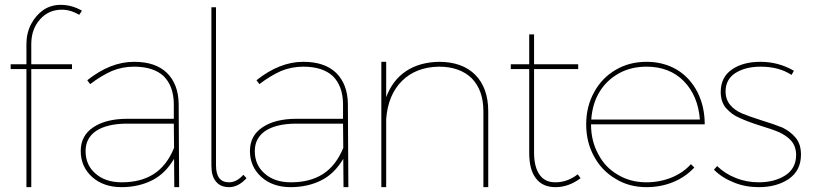

<svg xmlns="http://www.w3.org/2000/svg" viewBox="-20 -772 3352 792"><path d="M145 -692C169 -719 199 -732 235 -732C259 -732 283 -725 307 -711L318 -728C290 -744 261 -752 230 -752C204 -752 180 -745 159 -731C138 -716 121 -697 108 -672C95 -647 89 -619 89 -590V-507H24V-487H89V0H109V-487H277V-507H109V-590C109 -631 121 -665 145 -692Z M699 0H719L717 -345C716 -398 700 -440 669 -471C637 -502 592 -517 533 -517C468 -517 404 -492 340 -441L352 -425C382 -448 412 -466 441 -479C470 -491 500 -497 533 -497C586 -497 627 -484 655 -458C682 -431 696 -394 697 -345V-282H505C446 -282 399 -270 365 -247C330 -224 313 -191 313 -149C313 -106 329 -70 360 -42C391 -14 432 0 481 0C529 0 572 -10 609 -29C646 -48 675 -78 698 -117ZM614 -54C578 -31 534 -20 482 -20C437 -20 401 -32 374 -56C347 -79 333 -110 333 -149C333 -185 348 -213 378 -233C408 -252 450 -262 505 -262H697L698 -162C678 -113 650 -77 614 -54Z M925 -20C889 -20 871 -43 871 -90V-742H852V-90C852 -60 858 -38 871 -23C883 -8 901 0 925 0C950 0 974 -12 997 -37L984 -51C965 -30 945 -20 925 -20Z M1397 0H1417L1415 -345C1414 -398 1398 -440 1367 -471C1335 -502 1290 -517 1231 -517C1166 -517 1102 -492 1038 -441L1050 -425C1080 -448 1110 -466 1139 -479C1168 -491 1198 -497 1231 -497C1284 -497 1325 -484 1353 -458C1380 -431 1394 -394 1395 -345V-282H1203C1144 -282 1097 -270 1063 -247C1028 -224 1011 -191 1011 -149C1011 -106 1027 -70 1058 -42C1089 -14 1130 0 1179 0C1227 0 1270 -10 1307 -29C1344 -48 1373 -78 1396 -117ZM1312 -54C1276 -31 1232 -20 1180 -20C1135 -20 1099 -32 1072 -56C1045 -79 1031 -110 1031 -149C1031 -185 1046 -213 1076 -233C1106 -252 1148 -262 1203 -262H1395L1396 -162C1376 -113 1348 -77 1312 -54Z M1941 -463C1905 -499 1855 -517 1791 -517C1737 -516 1691 -503 1654 -478C1617 -453 1590 -417 1573 -371V-517H1553V0H1573V-281C1578 -348 1600 -400 1638 -438C1676 -476 1727 -496 1791 -497C1848 -497 1893 -481 1926 -449C1958 -416 1974 -371 1974 -313V0H1994V-313C1994 -377 1976 -427 1941 -463Z M2375 -37 2363 -53C2335 -31 2304 -20 2271 -20C2242 -20 2221 -30 2206 -51C2191 -72 2183 -102 2183 -142V-487H2365V-507H2183V-630H2163V-507H2087V-487H2163V-142C2163 -95 2172 -60 2191 -36C2209 -12 2236 0 2271 0C2307 0 2342 -12 2375 -37Z M2751 -40C2719 -27 2684 -20 2647 -20C2603 -20 2564 -30 2529 -51C2494 -71 2467 -99 2448 -136C2428 -172 2418 -213 2418 -259H2887C2887 -308 2877 -353 2857 -392C2837 -431 2809 -462 2773 -484C2736 -506 2694 -517 2647 -517C2600 -517 2557 -506 2520 -484C2482 -462 2452 -431 2431 -392C2409 -353 2398 -308 2398 -259C2398 -210 2409 -165 2431 -126C2452 -87 2482 -56 2520 -34C2557 -11 2600 0 2647 0C2686 0 2723 -7 2757 -21C2791 -35 2820 -55 2844 -81L2830 -95C2809 -71 2782 -53 2751 -40ZM2534 -470C2567 -488 2605 -497 2647 -497C2710 -497 2762 -477 2801 -437C2840 -397 2862 -344 2867 -279H2419C2422 -322 2433 -360 2453 -393C2473 -426 2500 -451 2534 -470Z M3118 -497C3167 -497 3210 -486 3245 -463L3255 -480C3212 -505 3166 -517 3117 -517C3070 -517 3031 -507 3000 -486C2969 -465 2953 -434 2953 -393C2953 -366 2960 -343 2975 -326C2990 -309 3008 -295 3030 -286C3051 -276 3080 -265 3115 -254C3148 -244 3175 -235 3195 -226C3214 -217 3231 -206 3244 -191C3257 -176 3264 -156 3264 -133C3264 -96 3249 -68 3220 -49C3191 -30 3154 -20 3110 -20C3076 -20 3044 -26 3015 -38C2986 -49 2960 -66 2938 -87L2925 -72C2948 -49 2975 -32 3008 -19C3040 -6 3074 0 3110 0C3159 0 3200 -11 3234 -34C3267 -57 3284 -90 3284 -134C3284 -163 3277 -186 3262 -204C3247 -222 3228 -236 3207 -246C3185 -255 3156 -265 3120 -276C3086 -287 3060 -296 3041 -304C3022 -312 3006 -323 2993 -338C2980 -353 2973 -372 2973 -395C2973 -428 2987 -454 3014 -471C3041 -488 3075 -497 3118 -497Z"/></svg>

Font: Argentum Sans Thin
Style: Regular
Weight: 250
Designer: Julieta Ulanovsky
Foundry: Julieta Ulanovsky
Version: Version 5.001;February 15, 2019;FontCreator 11.5.0.2425 64-b